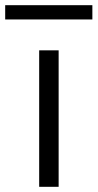

<svg xmlns="http://www.w3.org/2000/svg" viewBox="-76 -720 376 740"><path d="M75 0V-526H150V0ZM-56 -645V-700H280V-645Z"/></svg>

Font: Archivo SemiExpanded Light
Style: Regular
Weight: 300
Width: 6
Designer: Hector Gatti
Foundry: Omnibus-Type
Version: Version 2.001